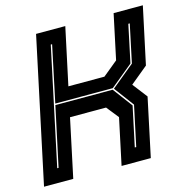

<svg xmlns="http://www.w3.org/2000/svg" viewBox="-116 -799 873 898"><g transform="rotate(-15 321.0 -350.0)"><path d="M-12 0 137 -700H278.5L219.5 -424H394L466.5 -483.5L512.5 -700H654L595 -424L510 -354L565 -282.5L505 0H363.5L411 -223.5L364 -282.5H189.5L129.5 0ZM70 -67.5H76.5L138 -355H415.5L486.5 -260L445.5 -67.5H452.5L494 -262L422.5 -358L534 -450L573 -634H566L527.5 -452L418 -362H139.5L197 -634H190.5Z"/></g></svg>

Font: Tourney ExtraBold
Style: Italic
Weight: 800
Italic angle: -12°
Version: Version 1.015